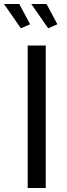

<svg xmlns="http://www.w3.org/2000/svg" viewBox="-53 -937 333 957"><path d="M85 0V-710H175V0ZM103 -917H179L233 -816L187 -796ZM43 -917 97 -816 51 -796 -33 -917Z"/></svg>

Font: YasnoRaleway Medium
Style: Regular
Weight: 500
Designer: Matt McInerney, Pablo Impallari, Rodrigo Fuenzalida
Foundry: Matt McInerney, Pablo Impallari, Rodrigo Fuenzalida
Version: Version 4.026